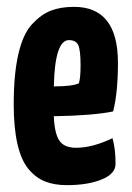

<svg xmlns="http://www.w3.org/2000/svg" viewBox="-20 -530 384 560"><path d="M202 -99Q250 -99 308 -127Q317 -97 317 -52Q317 -23 276.5 -6.5Q236 10 175 10Q139 10 112 -0.5Q85 -11 63.5 -36.5Q42 -62 31 -109.5Q20 -157 20 -226Q20 -313 33.5 -372Q47 -431 73.5 -459.5Q100 -488 128.5 -499Q157 -510 196 -510Q324 -510 324 -347Q324 -260 310 -205Q253 -193 137 -191Q139 -141 153 -120Q167 -99 202 -99ZM181 -413Q140 -413 137 -278Q191 -278 210 -287Q215 -302 215 -339Q215 -385 208 -399Q201 -413 181 -413Z"/></svg>

Font: Yanone Kaffeesatz Bold
Style: Regular
Weight: 700
Designer: Yanone (Cyrillic: Daniel Pouzeot)
Foundry: Yanone
Version: Version 1.003;PS 001.003;hotconv 1.0.88;makeotf.lib2.5.64775